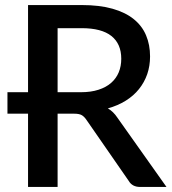

<svg xmlns="http://www.w3.org/2000/svg" viewBox="-20 -740 680 760"><path d="M208 -290H273C286.3 -290 296.3 -288.2 303 -284.5C309.7 -280.8 315.8 -274.8 321.5 -266.5L489.5 -24C498.8 -8 513.8 0 534.5 0H639L444.5 -274.5C434.2 -290.2 421.7 -302.3 407 -311C433.3 -318.3 456.9 -328.5 477.8 -341.5C498.6 -354.5 516.1 -369.8 530.2 -387.5C544.4 -405.2 555.2 -424.8 562.8 -446.5C570.2 -468.2 574 -491.5 574 -516.5C574 -547.2 568.8 -575 558.2 -600C547.8 -625 531.5 -646.4 509.5 -664.2C487.5 -682.1 459.4 -695.8 425.2 -705.5C391.1 -715.2 350.3 -720 303 -720H91V-375H9.5V-290H91V0H208ZM208 -375V-628.5H303C355.7 -628.5 395 -618.2 421 -597.5C447 -576.8 460 -546.8 460 -507.5C460 -487.8 456.7 -469.9 450 -453.7C443.3 -437.6 433.3 -423.7 420 -412C406.7 -400.3 390 -391.2 370 -384.8C350 -378.2 326.7 -375 300 -375Z"/></svg>

Font: Lato Semibold
Style: Regular
Weight: 600
Designer: Lukasz Dziedzic
Foundry: tyPoland Lukasz Dziedzic
Version: Version 2.006; 2014-01-15